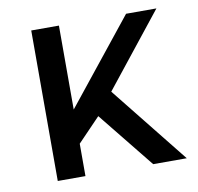

<svg xmlns="http://www.w3.org/2000/svg" viewBox="-63 -577 662 642"><g transform="rotate(-10 267.5 -255.5)"><path d="M177 -511V-226L405 -511H508L311 -263L521 0H407L254 -190L177 -110V0H83V-511Z"/></g></svg>

Font: Chivo
Style: Regular
Weight: 400
Designer: Hector Gatti
Foundry: Omnibus-Type
Version: Version 1.007;PS 001.007;hotconv 1.0.88;makeotf.lib2.5.64775